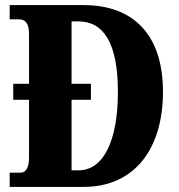

<svg xmlns="http://www.w3.org/2000/svg" viewBox="-20 -734 704 754"><path d="M18 0H308C512 0 620 -154 620 -373C620 -600 502 -714 308 -714H18V-658H55C79 -658 94 -643 94 -601V-405H32V-342H94V-114C94 -77 82 -56 62 -56H18ZM288 -65H261V-342H337V-405H261V-650H288C388 -650 443 -563 443 -373C443 -184 388 -65 288 -65Z"/></svg>

Font: Noto Serif Ethiopic ExtraCondensed Black
Style: Regular
Weight: 900
Width: 2
Designer: Monotype Design Team
Foundry: Monotype Imaging Inc.
Version: Version 2.102